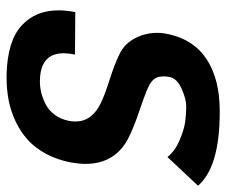

<svg xmlns="http://www.w3.org/2000/svg" viewBox="-72 -616 693 588"><g transform="rotate(90 274.0 -321.5)"><path d="M142.6 -342.8Q113.3 -357.4 96.7 -388.9Q80.1 -420.4 80.1 -457.5Q80.1 -473.1 84 -491.2Q101.1 -569.8 162.1 -609.1Q223.1 -648.4 318.8 -648.4H323.2Q490.7 -648.4 548.3 -582L460.4 -488.3Q442.4 -511.2 409.9 -525.1Q377.4 -539.1 353 -542.5Q328.6 -545.9 306.2 -545.9Q282.7 -545.9 251.2 -531.7Q219.7 -517.6 215.3 -495.1Q213.4 -485.8 213.4 -476.6Q213.4 -464.8 216.8 -456.3Q220.2 -447.8 227.3 -441.7Q234.4 -435.5 240.5 -432.4Q246.6 -429.2 257.3 -424.8Q276.9 -416.5 324.5 -400.4Q372.1 -384.3 405.3 -367.2Q481.4 -326.2 481.4 -237.3Q481.4 -217.8 477.1 -193.4Q469.2 -150.9 450.7 -116.7Q432.1 -82.5 407.5 -60.3Q382.8 -38.1 351.1 -23.2Q319.3 -8.3 286.4 -2Q253.4 4.4 216.8 4.4H207.5Q105 1.5 58.1 -41.3Q11.2 -84 11.2 -154.8Q11.2 -178.2 16.6 -206.1Q38.1 -206.1 81.3 -205.6Q124.5 -205.1 146.5 -205.1Q142.6 -184.6 142.6 -170.4Q142.6 -97.7 230 -97.7Q246.1 -97.7 263.2 -101.8Q280.3 -106 298.6 -115.2Q316.9 -124.5 330.8 -142.8Q344.7 -161.1 349.6 -186.5Q351.6 -196.3 351.6 -207Q351.6 -256.8 295.4 -284.2Q271.5 -295.9 222.7 -311.5Q173.8 -327.1 142.6 -342.8Z"/></g></svg>

Font: Fantasque Sans Mono
Style: Bold Italic
Weight: 700
Italic angle: -11°
Monospace: yes
Designer: Jany Belluz
Version: Version 1.7.1